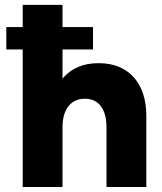

<svg xmlns="http://www.w3.org/2000/svg" viewBox="-20 -752 653 772"><path d="M354 -553.2H231.4V-436Q283.2 -498 376 -498Q466.8 -498 517.6 -441.4Q568.4 -384.8 568.4 -283.7V0H408.2V-240.2Q408.2 -294.9 385.5 -325Q362.8 -355 321.3 -355Q278.8 -355 255.1 -324.7Q231.4 -294.4 231.4 -240.2V0H71.3V-553.2H5.4V-643.1H71.3V-732.4H231.4V-643.1H354Z"/></svg>

Font: Kumbh Sans ExtraBold
Style: Regular
Weight: 800
Version: Version 1.005